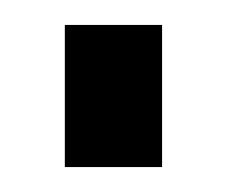

<svg xmlns="http://www.w3.org/2000/svg" viewBox="-20 -427 182 154"><path d="M110 -407V-293H32V-407Z"/></svg>

Font: Pathway Extreme Condensed
Style: Regular
Weight: 400
Width: 3
Version: Version 1.001;gftools[0.9.26]